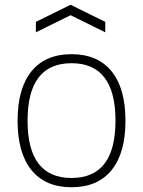

<svg xmlns="http://www.w3.org/2000/svg" viewBox="-20 -778 602 808"><path d="M131 -686 277 -758 423 -686V-642L277 -714L131 -642ZM281 10Q171 10 112.5 -62Q54 -134 54 -270Q54 -406 112.5 -478Q171 -550 281 -550Q391 -550 449.5 -478Q508 -406 508 -270Q508 -134 449.5 -62Q391 10 281 10ZM281 -29Q466 -29 466 -270Q466 -512 281 -512Q96 -512 96 -270Q96 -29 281 -29Z"/></svg>

Font: Encode Sans Normal
Style: Thin
Weight: 100
Designer: Pablo Impallari, Andres Torresi
Foundry: Pablo Impallari, Andres Torresi
Version: Version 1.000; ttfautohint (v1.00) -l 8 -r 50 -G 200 -x 14 -